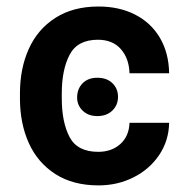

<svg xmlns="http://www.w3.org/2000/svg" viewBox="-20 -557 578 587"><path d="M277.3 -319.3Q306.6 -319.3 323.7 -302.7Q340.8 -286.1 340.8 -260.7Q340.8 -235.8 323.5 -219Q306.2 -202.1 277.3 -202.1Q250 -202.1 232.9 -218.5Q215.8 -234.9 215.8 -258.8Q215.8 -285.2 232.4 -302.2Q249 -319.3 277.3 -319.3ZM41 -255.9V-271.5Q41 -347.7 68.1 -407.7Q95.2 -467.8 149.4 -502.4Q203.6 -537.1 281.2 -537.1Q344.7 -537.1 393.3 -512.2Q441.9 -487.3 469 -441.2Q496.1 -395 497.1 -333H376Q374.5 -378.4 349.4 -407Q324.2 -435.5 279.3 -435.5Q216.8 -435.5 192.9 -389.6Q168.9 -343.8 168.9 -271.5V-255.9Q168.9 -183.6 192.6 -138.2Q216.3 -92.8 280.3 -92.8Q321.3 -92.8 347.9 -116.7Q374.5 -140.6 376 -181.6H497.1Q496.1 -127 466.8 -83.3Q437.5 -39.6 388.4 -14.9Q339.4 9.8 281.2 9.8Q203.1 9.8 149.2 -24.9Q95.2 -59.6 68.1 -119.6Q41 -179.7 41 -255.9Z"/></svg>

Font: Pretendard JP SemiBold
Style: Regular
Weight: 600
Designer: Base glyphs from Inter by Rasmus Andersson; Hangeul glyphs from Noto Sans CJK(Source Han Sans) by Jang Soo-young and Kan
Foundry: Kil Hyung-jin
Version: Version 1.309